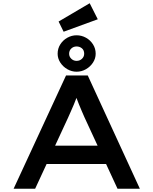

<svg xmlns="http://www.w3.org/2000/svg" viewBox="-20 -1166 948 1186"><path d="M64 0 388 -700H522L844 0H706L502 -441Q494 -459 485 -480Q476 -501 467.5 -522Q459 -543 451 -564.5Q443 -586 437 -606L468 -607Q461 -585 453 -563Q445 -541 436 -520Q427 -499 418 -478.5Q409 -458 400 -438L197 0ZM209 -153 256 -266H645L672 -153ZM453 -723Q423 -723 396 -738.5Q369 -754 352.5 -779.5Q336 -805 336 -834Q336 -866 352.5 -892Q369 -918 396 -933Q423 -948 453 -948Q484 -948 511 -933Q538 -918 554.5 -892Q571 -866 571 -834Q571 -805 554.5 -779.5Q538 -754 511 -738.5Q484 -723 453 -723ZM453 -790Q473 -790 486.5 -803Q500 -816 500 -834Q500 -856 486 -867.5Q472 -879 453 -879Q434 -879 420.5 -866.5Q407 -854 407 -834Q407 -816 420.5 -803Q434 -790 453 -790ZM373 -970 342 -1033 534 -1146 584 -1047Z"/></svg>

Font: Lexend Peta Medium
Style: Regular
Weight: 500
Designer: Bonnie Shaver-Troup, Thomas Jockin
Foundry: Lexend
Version: Version 1.007